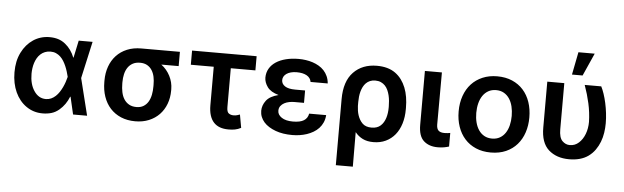

<svg xmlns="http://www.w3.org/2000/svg" viewBox="-56 -996 4592 1414"><g transform="rotate(5 2240.0 -289.0)"><path d="M74.6 -418.7Q90.2 -450.3 111.5 -475Q132.8 -499.6 158.9 -517Q185 -534.4 215.4 -543.5Q245.7 -552.6 279.1 -552.6Q314.6 -552.6 343 -543.7Q371.4 -534.8 395.2 -515.6Q441.8 -478.3 465.6 -417.6H467.7L494.7 -545.5H597.3L536.6 -272.7L604.4 0H500.7L470.9 -128.6H468Q456 -98.4 438.6 -73.5Q421.2 -48.7 397.4 -28.4Q370.7 -6 340.6 2.7Q310.4 11.4 275.9 11.4Q241.5 11.4 211.6 2.1Q181.8 -7.1 155.2 -25.6Q128.9 -43.7 108.3 -69.1Q87.7 -94.5 73.3 -125.9Q58.9 -157.3 51.3 -194.2Q43.7 -231.2 43.7 -272.7Q43.7 -314.6 51.1 -350.5Q58.6 -386.4 74.6 -418.7ZM203.1 -146.3Q236.5 -95.9 290.5 -95.9Q311.8 -95.9 329.7 -104Q347.7 -112.2 362.6 -126.1Q377.5 -139.9 389.2 -157.8Q400.9 -175.8 410.2 -195.3Q419.4 -214.8 426 -234.4Q432.5 -253.9 436.8 -271.3L437.1 -272.7L436.8 -274.1Q432.5 -291.5 426.5 -311.3Q420.5 -331 412.3 -350.1Q404.1 -369.3 393.3 -386.9Q382.5 -404.5 368.3 -417.8Q354 -431.1 336.1 -439.1Q318.2 -447.1 295.8 -447.1Q272.7 -447.1 254.3 -439.6Q235.8 -432.2 221.8 -419.4Q207.7 -406.6 197.8 -389.6Q187.9 -372.5 181.6 -353.2Q175.4 -333.8 172.6 -313.2Q169.7 -292.6 169.7 -273.1Q169.7 -195.7 203.1 -146.3Z M959.2 -528.4H1244.3V-422.9H1116.1Q1136.7 -407.7 1153.1 -388.1Q1169.4 -368.6 1180.9 -346.2Q1192.5 -323.9 1198.7 -299Q1204.9 -274.1 1204.9 -248.6V-238.6Q1204.9 -185 1187.7 -139.4Q1170.5 -93.8 1138.5 -60.5Q1106.5 -27.3 1061.4 -8.7Q1016.3 9.9 960.6 9.9Q901.6 9.9 854.9 -9.9Q808.2 -29.8 775.7 -65.5Q743.3 -101.2 726.2 -150.6Q709.2 -199.9 709.2 -258.5V-269.9Q709.2 -326 726.2 -373.4Q743.3 -420.8 775.4 -455.3Q807.5 -489.7 853.9 -509.1Q900.2 -528.4 959.2 -528.4ZM842 -269.9V-258.5Q842 -225.1 848.2 -195.5Q854.4 -165.8 868.6 -143.6Q882.8 -121.4 905.4 -108.5Q927.9 -95.5 960.6 -95.5Q991.1 -95.5 1012.4 -108.5Q1033.7 -121.4 1047.1 -143.6Q1060.4 -165.8 1066.4 -195.5Q1072.4 -225.1 1072.1 -258.5V-269.9Q1072.4 -300.8 1066.6 -328.5Q1060.7 -356.2 1047.2 -377.1Q1033.7 -398.1 1012.1 -410.5Q990.4 -422.9 959.2 -422.9Q927.6 -422.9 905.2 -410.5Q882.8 -398.1 868.8 -377.1Q854.8 -356.2 848.4 -328.5Q842 -300.8 842 -269.9Z M1810 -545.5V-440.7H1628.2V-154.1Q1628.2 -117.5 1643.1 -107.2Q1657.7 -96.9 1677.6 -96.9Q1693.2 -96.9 1703.8 -100.1Q1714.5 -103.3 1725.1 -106.9L1742.5 -9.9Q1730.8 -3.9 1719.8 0Q1708.8 3.9 1697.6 6Q1686.4 8.2 1674.5 9.1Q1662.6 9.9 1649.1 9.9Q1614 9.9 1586.6 0Q1559.3 -9.9 1540.5 -30.4Q1521.7 -50.8 1511.9 -82.2Q1502.1 -113.6 1502.1 -156.2V-440.7H1332.7V-545.5Z M1878.6 -148.4Q1878.9 -188.9 1905.5 -224.1Q1931.8 -258.9 1995.7 -274.9Q1936.8 -291.5 1912.6 -324.9Q1888.1 -359 1887.8 -394.2Q1888.1 -431.8 1905.4 -461.3Q1922.6 -490.8 1953.5 -511Q1984.4 -531.2 2027 -541.9Q2069.6 -552.6 2120.7 -552.6Q2147 -552.6 2173.3 -548.8Q2199.6 -545.1 2224.1 -537.1Q2248.6 -529.1 2270.2 -516.5Q2291.9 -503.9 2308.6 -486Q2325.3 -468 2335.9 -444.4Q2346.6 -420.8 2349.1 -391.3H2222.3Q2219.8 -406.6 2211.3 -418.3Q2202.8 -430 2188.9 -437.9Q2175.1 -445.7 2156.4 -449.8Q2137.8 -453.8 2115.4 -453.8Q2090.9 -453.8 2071.9 -448.7Q2052.9 -443.5 2039.8 -434.5Q2026.6 -425.4 2019.7 -413.2Q2012.8 -400.9 2012.8 -386.4Q2013.1 -358.7 2038.5 -342Q2063.9 -325.3 2114.3 -325.3H2187.5V-233.7H2114.3Q2097.3 -233.7 2077.9 -229.9Q2058.6 -226.2 2042.3 -217.5Q2025.9 -208.8 2015.1 -194.6Q2004.3 -180.4 2004.3 -159.4Q2004.3 -130 2034.4 -109.7Q2064.3 -89.5 2117.9 -89.5Q2171.2 -89.5 2198.7 -106.7Q2226.2 -123.9 2232.2 -158H2358Q2355.8 -127.8 2345 -103.5Q2334.2 -79.2 2316.8 -60.5Q2299.4 -41.9 2276.8 -28.6Q2254.3 -15.3 2228.7 -6.7Q2203.1 1.8 2175.8 5.9Q2148.4 9.9 2121.4 9.9Q2050.8 9.9 1997.9 -9.6Q1970.9 -19.5 1948.7 -33.4Q1926.5 -47.2 1911 -64.8Q1895.6 -82.4 1887.1 -103.3Q1878.6 -124.3 1878.6 -148.4Z M2460.9 203.1V-285.5Q2460.9 -417.3 2526.6 -485.1Q2592 -552.6 2699.2 -552.6Q2782.7 -552.6 2835.6 -514.6Q2862.2 -495.4 2881.6 -469.1Q2900.9 -442.8 2913.7 -410.7Q2926.5 -378.6 2932.5 -341.3Q2938.6 -304 2938.6 -262.8V-252.8Q2938.9 -194.2 2924 -146Q2909.1 -97.7 2880.9 -63Q2852.6 -28.4 2812.1 -9.2Q2771.7 9.9 2720.9 9.9Q2674.7 9.9 2641.9 -6.4Q2609 -22.7 2585.6 -52.2L2586.6 203.1ZM2584.9 -245.4Q2585.6 -228 2588.2 -210.8Q2590.9 -193.5 2596.2 -177.4Q2601.6 -161.2 2609.9 -146.5Q2618.3 -131.7 2630.7 -119.3Q2654.5 -95.5 2698.5 -95.5Q2740.8 -95.5 2765.6 -118.3Q2778.1 -129.6 2786.8 -144.4Q2795.5 -159.1 2801 -176.5Q2806.5 -193.9 2809.1 -213.2Q2811.8 -232.6 2811.8 -252.8V-262.8Q2811.8 -281.6 2809.8 -302.4Q2807.9 -323.2 2803.1 -343.2Q2798.3 -363.3 2790.1 -381.4Q2782 -399.5 2769.2 -413.2Q2756.4 -426.8 2738.5 -435Q2720.5 -443.2 2696.4 -443.2Q2674.4 -443.2 2657.5 -435.9Q2640.6 -428.6 2628.2 -416.2Q2615.8 -403.8 2607.4 -387.3Q2599.1 -370.7 2594.1 -352.3Q2589.1 -333.8 2587 -314.3Q2584.9 -294.7 2584.9 -276.6Z M3054 -545.5H3179.7L3178.6 -158.7Q3179.3 -128.2 3193.4 -115.4Q3207.4 -102.6 3237.6 -102.6Q3250.7 -102.6 3261.7 -104Q3272.7 -105.5 3279.8 -106.9V-6.4Q3263.8 -1.1 3242.9 2.7Q3221.9 6.4 3196.4 6.4Q3132.1 6.4 3093 -28.8Q3054 -63.9 3054 -147Z M3588.8 -552.6Q3650.9 -552.6 3699.4 -531.6Q3747.9 -510.7 3781.4 -473.2Q3815 -435.7 3832.6 -383.9Q3850.1 -332 3850.1 -270.6Q3850.1 -211.3 3833.1 -160Q3816.1 -108.7 3783 -70.7Q3750 -32.7 3701.2 -11Q3652.3 10.7 3588.8 10.7Q3527 10.7 3478.5 -10.3Q3430 -31.2 3396.5 -68.7Q3362.9 -106.2 3345.2 -157.8Q3327.4 -209.5 3327.4 -270.6Q3327.4 -333.8 3345.9 -385.8Q3364.3 -437.9 3398.4 -474.8Q3432.5 -511.7 3480.8 -532.1Q3529.1 -552.6 3588.8 -552.6ZM3457.7 -271Q3457.7 -233.7 3465.9 -201.2Q3474.1 -168.7 3490.6 -144.4Q3507.1 -120 3531.8 -106.2Q3556.5 -92.3 3589.5 -92.3Q3622.2 -92.3 3646.7 -106.2Q3671.2 -120 3687.5 -144.4Q3703.8 -168.7 3711.8 -201.2Q3719.8 -233.7 3719.8 -271Q3719.8 -308.2 3711.8 -341.1Q3703.8 -373.9 3687.5 -398.3Q3671.2 -422.6 3646.7 -436.6Q3622.2 -450.6 3589.5 -450.6Q3556.5 -450.6 3531.8 -436.6Q3507.1 -422.6 3490.6 -398.3Q3474.1 -373.9 3465.9 -341.1Q3457.7 -308.2 3457.7 -271Z M3958.8 -206V-545.5H4084.5V-204.5Q4084.5 -142.8 4108.7 -118.6Q4132.8 -94.5 4164.1 -94.5Q4202.8 -94.5 4230.8 -120.4Q4245 -133.2 4256.2 -150.2Q4267.4 -167.3 4275 -187.5Q4282.7 -207.7 4286.6 -230.5Q4290.5 -253.2 4290.5 -277Q4288.7 -346.6 4273.8 -413.4Q4258.9 -480.1 4235.4 -545.5H4357.6Q4369 -523.4 4379.3 -492.7Q4389.6 -462 4397.4 -426.5Q4405.2 -391 4409.8 -352.6Q4414.4 -314.3 4414.4 -277Q4414.4 -242.5 4409.1 -207.4Q4403.8 -172.2 4391.3 -139.7Q4378.9 -107.2 4358.8 -78.8Q4338.8 -50.4 4309.3 -29.1Q4254.3 9.9 4168 9.9Q4074.6 9.9 4016.3 -41.9Q3958.5 -93.8 3958.8 -206ZM4135.3 -613.3 4168.3 -781.2H4288.7L4213.8 -613.3Z"/></g></svg>

Font: Inter P Semi Bold
Style: Regular
Weight: 600
Designer: Rasmus Andersson
Foundry: rsms
Version: Version 3.018;git-588b23468